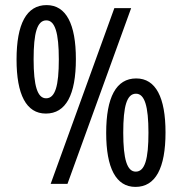

<svg xmlns="http://www.w3.org/2000/svg" viewBox="-20 -815 715 754"><path d="M160 -369C239 -369 278 -443 278 -583C278 -720 240 -795 163 -795C84 -795 45 -721 45 -581C45 -444 83 -369 160 -369ZM179 -93H245L495 -783H429ZM161 -429C127 -429 112 -478 112 -582C112 -686 126 -735 162 -735C196 -735 211 -686 211 -582C211 -478 197 -429 161 -429ZM512 -81C591 -81 630 -155 630 -295C630 -432 592 -507 515 -507C436 -507 397 -433 397 -293C397 -156 435 -81 512 -81ZM513 -141C479 -141 464 -190 464 -294C464 -398 478 -447 514 -447C548 -447 563 -398 563 -294C563 -190 549 -141 513 -141Z"/></svg>

Font: Noto Sans Kannada UI ExtraCondensed
Style: Regular
Weight: 400
Width: 2
Designer: Jelle Bosma - Monotype Design Team
Foundry: Monotype Imaging Inc.
Version: Version 2.005